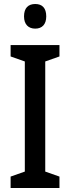

<svg xmlns="http://www.w3.org/2000/svg" viewBox="-20 -1005 351 959"><path d="M156 -985C121 -985 100 -965 100 -923C100 -883 122 -862 156 -862C190 -862 211 -883 211 -923C211 -965 191 -985 156 -985ZM277 -66V-123L206 -148V-698L277 -723V-780H33V-723L104 -698V-148L33 -123V-66Z"/></svg>

Font: Noto Sans Malayalam UI Condensed Medium
Style: Regular
Weight: 500
Width: 3
Designer: Jelle Bosma - Monotype Design Team
Foundry: Monotype Imaging Inc.
Version: Version 2.104